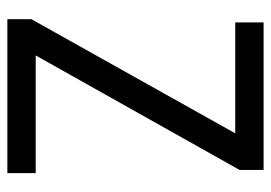

<svg xmlns="http://www.w3.org/2000/svg" viewBox="-130 -624 754 535"><g transform="rotate(90 247.5 -357.0)"><path d="M463 0V-79H135L454 -647V-714H43V-635H352L34 -67V0Z"/></g></svg>

Font: Noto Sans Devanagari SemiCondensed
Style: Regular
Weight: 400
Width: 4
Designer: Jelle Bosma - Monotype Design Team
Foundry: Monotype Imaging Inc.
Version: Version 2.004